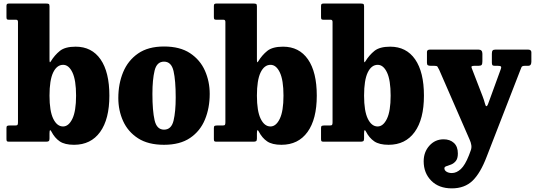

<svg xmlns="http://www.w3.org/2000/svg" viewBox="-20 -800 3024 1084"><path d="M32 -688.5Q22 -688.5 19.2 -691.2Q16.5 -694 16.5 -703.5V-766.5Q16.5 -775 20 -777.5Q23.5 -780 31 -780H239.5Q249.5 -780 254.5 -778Q259.5 -776 259.5 -765V-465.5Q259.5 -451 261.2 -449Q263 -447 266.5 -453Q288.5 -489 318.2 -512.8Q348 -536.5 407 -536.5Q498 -536.5 547.8 -464.8Q597.5 -393 597.5 -260Q597.5 -127 545.2 -54.8Q493 17.5 398 17.5Q345.5 17.5 317 -2Q288.5 -21.5 270 -57.5Q265.5 -66.5 262.5 -64.5Q259.5 -62.5 259.5 -47V-18Q259.5 -6.5 255 -3.2Q250.5 0 240 0H31.5Q22.5 0 19.5 -2.5Q16.5 -5 16.5 -14.5V-77.5Q16.5 -87 20.8 -89.2Q25 -91.5 34 -91.5H65.5Q76 -91.5 78.8 -95Q81.5 -98.5 81.5 -109.5V-676Q81.5 -688.5 71.5 -688.5ZM259.5 -260Q259.5 -172.5 280.8 -129.2Q302 -86 336 -86Q367.5 -86 388.5 -129.2Q409.5 -172.5 409.5 -260Q409.5 -347.5 389 -390.8Q368.5 -434 336.5 -434Q301 -434 280.2 -390.8Q259.5 -347.5 259.5 -260Z M648 -246.5Q648 -326.5 675.2 -392.5Q702.5 -458.5 759.5 -498Q816.5 -537.5 906 -537.5Q996 -537.5 1053 -499.8Q1110 -462 1137 -401Q1164 -340 1164 -270Q1164 -190 1137 -124.8Q1110 -59.5 1053 -21Q996 17.5 906 17.5Q816.5 17.5 759.5 -19.2Q702.5 -56 675.2 -116.2Q648 -176.5 648 -246.5ZM840.5 -270Q840.5 -174.5 852.8 -121.2Q865 -68 906 -68Q947.5 -68 959.8 -118.8Q972 -169.5 972 -250Q972 -345.5 959.8 -398.8Q947.5 -452 906 -452Q865 -452 852.8 -401.2Q840.5 -350.5 840.5 -270Z M1203 -688.5Q1193 -688.5 1190.2 -691.2Q1187.5 -694 1187.5 -703.5V-766.5Q1187.5 -775 1191 -777.5Q1194.5 -780 1202 -780H1410.5Q1420.5 -780 1425.5 -778Q1430.5 -776 1430.5 -765V-465.5Q1430.5 -451 1432.2 -449Q1434 -447 1437.5 -453Q1459.5 -489 1489.2 -512.8Q1519 -536.5 1578 -536.5Q1669 -536.5 1718.8 -464.8Q1768.5 -393 1768.5 -260Q1768.5 -127 1716.2 -54.8Q1664 17.5 1569 17.5Q1516.5 17.5 1488 -2Q1459.5 -21.5 1441 -57.5Q1436.5 -66.5 1433.5 -64.5Q1430.5 -62.5 1430.5 -47V-18Q1430.5 -6.5 1426 -3.2Q1421.5 0 1411 0H1202.5Q1193.5 0 1190.5 -2.5Q1187.5 -5 1187.5 -14.5V-77.5Q1187.5 -87 1191.8 -89.2Q1196 -91.5 1205 -91.5H1236.5Q1247 -91.5 1249.8 -95Q1252.5 -98.5 1252.5 -109.5V-676Q1252.5 -688.5 1242.5 -688.5ZM1430.5 -260Q1430.5 -172.5 1451.8 -129.2Q1473 -86 1507 -86Q1538.5 -86 1559.5 -129.2Q1580.5 -172.5 1580.5 -260Q1580.5 -347.5 1560 -390.8Q1539.5 -434 1507.5 -434Q1472 -434 1451.2 -390.8Q1430.5 -347.5 1430.5 -260Z M1808 -688.5Q1798 -688.5 1795.2 -691.2Q1792.5 -694 1792.5 -703.5V-766.5Q1792.5 -775 1796 -777.5Q1799.5 -780 1807 -780H2015.5Q2025.5 -780 2030.5 -778Q2035.5 -776 2035.5 -765V-465.5Q2035.5 -451 2037.2 -449Q2039 -447 2042.5 -453Q2064.5 -489 2094.2 -512.8Q2124 -536.5 2183 -536.5Q2274 -536.5 2323.8 -464.8Q2373.5 -393 2373.5 -260Q2373.5 -127 2321.2 -54.8Q2269 17.5 2174 17.5Q2121.5 17.5 2093 -2Q2064.5 -21.5 2046 -57.5Q2041.5 -66.5 2038.5 -64.5Q2035.5 -62.5 2035.5 -47V-18Q2035.5 -6.5 2031 -3.2Q2026.5 0 2016 0H1807.5Q1798.5 0 1795.5 -2.5Q1792.5 -5 1792.5 -14.5V-77.5Q1792.5 -87 1796.8 -89.2Q1801 -91.5 1810 -91.5H1841.5Q1852 -91.5 1854.8 -95Q1857.5 -98.5 1857.5 -109.5V-676Q1857.5 -688.5 1847.5 -688.5ZM2035.5 -260Q2035.5 -172.5 2056.8 -129.2Q2078 -86 2112 -86Q2143.5 -86 2164.5 -129.2Q2185.5 -172.5 2185.5 -260Q2185.5 -347.5 2165 -390.8Q2144.5 -434 2112.5 -434Q2077 -434 2056.2 -390.8Q2035.5 -347.5 2035.5 -260Z M2372 110.5Q2372 58.5 2404.2 22.5Q2436.5 -13.5 2484.5 -13.5Q2520.5 -13.5 2542.8 7Q2565 27.5 2565 66.5Q2565 95 2553.5 109Q2542 123 2527 128.8Q2512 134.5 2500.5 138.2Q2489 142 2489 150Q2489 162 2501.2 169.5Q2513.5 177 2531 177Q2557.5 177 2581.8 154.5Q2606 132 2627.5 77L2637 51.5Q2643.5 35.5 2641 19.5Q2638.5 3.5 2631.5 -11.5L2460 -405Q2453 -419 2449.8 -423.8Q2446.5 -428.5 2431.5 -428.5H2412Q2400.5 -428.5 2395.5 -431.8Q2390.5 -435 2390.5 -445.5V-506.5Q2390.5 -520 2408 -520H2681.5Q2703.5 -520 2703.5 -496.5V-454.5Q2703.5 -439.5 2699.5 -434Q2695.5 -428.5 2682 -428.5H2659.5Q2646.5 -428.5 2643.2 -425.5Q2640 -422.5 2644 -413.5L2705 -255.5Q2713.5 -233.5 2717.5 -217Q2721.5 -200.5 2726 -200.5Q2731 -200.5 2735 -211.5Q2739 -222.5 2745.5 -240L2808 -411.5Q2811.5 -421 2807.8 -424.8Q2804 -428.5 2789.5 -428.5H2773.5Q2763 -428.5 2760 -432.5Q2757 -436.5 2757 -446.5V-496.5Q2757 -509.5 2761.2 -514.8Q2765.5 -520 2777.5 -520H2961Q2980 -520 2980 -504.5V-452Q2980 -441 2976 -434.8Q2972 -428.5 2961 -428.5H2944.5Q2927 -428.5 2924 -420.2Q2921 -412 2916 -400L2728 84Q2692.5 177.5 2647.8 220.5Q2603 263.5 2531 263.5Q2457.5 263.5 2414.8 220.2Q2372 177 2372 110.5Z"/></svg>

Font: Besley* Narrow Heavy
Style: Regular
Weight: 800
Width: 4
Designer: Owen Earl
Foundry: indestructible type*
Version: Version 3.000; ttfautohint (v1.8.3)